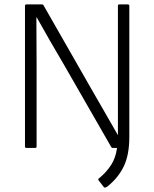

<svg xmlns="http://www.w3.org/2000/svg" viewBox="-20 -675 704 876"><path d="M454 179 430 148Q425 142 435 136Q468 108 488 76Q508 44 514 0H494Q489 0 487 -5L274 -376Q241 -432 209.5 -486.5Q178 -541 148 -595H146Q146 -537 146.5 -483Q147 -429 147 -371V-7Q147 0 140 0H101Q94 0 94 -7V-648Q94 -655 101 -655H171Q177 -655 179 -650L398 -267Q431 -209 460.5 -158.5Q490 -108 517 -60H518Q518 -111 518 -165Q518 -219 518 -270V-648Q518 -655 524 -655H563Q570 -655 570 -648V-50Q570 31 545 83.5Q520 136 470 176Q458 184 454 179Z"/></svg>

Font: Sofia Sans Light
Style: Regular
Weight: 300
Designer: Botio Nikoltchev, Ani Petrova
Foundry: lettersoup
Version: Version 4.100; ttfautohint (v1.8.3)